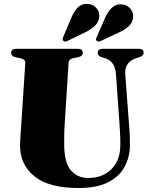

<svg xmlns="http://www.w3.org/2000/svg" viewBox="-20 -951 766 987"><path d="M594.5 -311 576 -571Q571.5 -637 516.5 -653L504.5 -656.5Q482.5 -662.5 482.5 -679.5Q482.5 -700 506 -700H694.5Q718.5 -700 718.5 -679.5Q718.5 -664 696 -657L684 -653Q619 -633.5 624 -569.5L643 -314.5Q645.5 -288 646.8 -262Q648 -236 648 -208Q648 -145.5 621.2 -94.8Q594.5 -44 536.2 -14.2Q478 15.5 384 15.5Q230.5 15.5 156.8 -44.8Q83 -105 83 -203Q83 -219.5 85.2 -249.8Q87.5 -280 90 -320.5L110 -627Q111.5 -646 84 -652L61 -656.5Q37.5 -661.5 37.5 -679.5Q37.5 -700 62 -700H381Q405.5 -700 405.5 -679.5Q405.5 -662 382 -657L356.5 -652Q333.5 -647 332.5 -627.5L313 -320.5Q310.5 -286 310.2 -257Q310 -228 310 -208.5Q310 -115.5 344 -75.8Q378 -36 434 -36Q507 -36 552.8 -81.2Q598.5 -126.5 598.5 -206Q598.5 -243 597.2 -266.5Q596 -290 594.5 -311ZM348 -863Q362 -896 381.5 -914.2Q401 -932.5 429 -931Q456.5 -930 474 -911.2Q491.5 -892.5 490.5 -868.5Q489 -840 470.2 -821Q451.5 -802 422.5 -787L327.5 -741Q314 -734 306 -741Q301.5 -745 302 -750Q302.5 -755 305 -761ZM522 -863Q537 -895.5 557.5 -913.2Q578 -931 605.5 -928.5Q632.5 -926.5 649.2 -907.5Q666 -888.5 664.5 -864Q662.5 -836 643.2 -817.5Q624 -799 594.5 -785.5L498.5 -740.5Q484.5 -733.5 477 -741.5Q472.5 -745.5 473.5 -750.8Q474.5 -756 477.5 -761.5Z"/></svg>

Font: Fraunces 72pt Black
Style: Regular
Weight: 900
Version: Version 1.000;[0bf87f6ff]